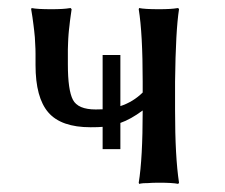

<svg xmlns="http://www.w3.org/2000/svg" viewBox="-20 -452 556 475"><path d="M277.8 -83H233.9V-138.2Q224.6 -137.2 204.1 -137.2Q131.3 -137.2 99.6 -173.8Q67.9 -210.4 67.9 -291Q67.9 -307.1 67.9 -319.1Q67.9 -331.1 67.1 -342.5Q66.4 -354 66.2 -359.9Q65.9 -365.7 64.5 -376.7Q63 -387.7 62.7 -391.4Q62.5 -395 60.3 -409.4Q58.1 -423.8 57.1 -429.2L58.1 -432.1Q71.8 -429.2 106.9 -429.2Q122.1 -429.2 134 -429.9Q146 -430.7 150.4 -431.6L154.8 -432.1L157.2 -429.2Q156.7 -425.3 155 -413.8Q153.3 -402.3 153.1 -399.9Q152.8 -397.5 151.9 -388.9Q150.9 -380.4 150.6 -377.9Q150.4 -375.5 149.7 -368.2Q148.9 -360.8 148.9 -356.7Q148.9 -352.5 148.4 -345Q147.9 -337.4 147.9 -330.1Q147.9 -322.8 147.9 -313.7Q147.9 -304.7 147.9 -293Q147.9 -229 160.4 -205.1Q172.9 -181.2 216.8 -181.2Q228.5 -181.2 233.9 -181.6V-315.9H277.8V-189.5Q309.1 -199.7 333 -223.1V-250Q333 -369.1 323.2 -429.2L324.2 -432.1Q337.9 -429.2 373 -429.2Q388.2 -429.2 400.1 -429.9Q412.1 -430.7 416.5 -431.6L420.9 -432.1L422.9 -429.2Q414.6 -376.5 413.1 -250V-179.2Q413.1 -63.5 422.9 0L420.9 2.9Q407.2 0 373 0Q357.4 0 345.2 1Q333 1 328.6 2L324.2 2.9L323.2 0Q333 -59.6 333 -178.7Q303.2 -156.7 277.8 -147.9Z"/></svg>

Font: Linux Biolinum
Style: Regular
Weight: 400
Designer: Philipp H. Poll
Foundry: Philipp H. Poll
Version: Version 0.6.4